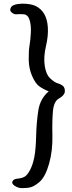

<svg xmlns="http://www.w3.org/2000/svg" viewBox="-20 -900 380 1018"><path d="M96.2 -880.4H102.1Q140.1 -880.4 167.5 -869.1Q196.8 -855 213.6 -827.4Q230.5 -799.8 233.6 -755.6Q236.8 -711.4 223.6 -655Q210.4 -598.6 217 -552.2Q223.6 -505.9 246.3 -484.4Q269 -462.9 286.1 -458.3Q303.2 -453.6 315.4 -442.9Q323.7 -433.1 323.7 -420.4Q323.7 -416.5 323.7 -411.6Q319.3 -392.6 292.7 -377.9Q266.1 -363.3 261 -313.7Q255.9 -264.2 257.8 -182.6Q259.8 -101.1 240.2 -32Q220.7 37.1 189.7 64.5Q158.7 91.8 131.8 95.2Q114.7 97.2 101.1 97.2H90.3Q73.2 95.7 56.6 84.2Q40 72.8 46.4 60.8Q52.7 48.8 73.2 47.1Q93.8 45.4 108.9 37.8Q124 30.3 139.2 1.5Q154.3 -27.3 162.1 -67.6Q169.9 -107.9 171.6 -178.2Q173.3 -248.5 182.9 -312.7Q192.4 -377 238.3 -415.5Q207.5 -428.2 187.5 -442.9Q167.5 -457.5 150.1 -497.3Q132.8 -537.1 132.3 -584.5Q131.8 -631.8 136.7 -659.7Q141.6 -687.5 143.6 -727.5Q145.5 -767.6 136.5 -795.4Q127.4 -823.2 104 -824.5Q80.6 -825.7 67.9 -824.2Q55.2 -822.8 42.5 -833.5Q34.2 -840.3 34.2 -848.1Q34.2 -855.5 40 -863.8Q52.7 -879.4 96.2 -880.4Z"/></svg>

Font: Myanmar Kalay
Style: Regular
Weight: 400
Designer: Khon Soe Zaw Thu
Foundry: PaOh Unicode khonsoezawthu@gmail.com and @hotmail.com
Version: Version 1.20 December 6, 2016